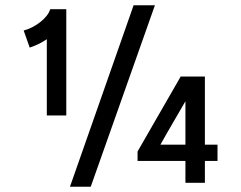

<svg xmlns="http://www.w3.org/2000/svg" viewBox="-20 -695 917 730"><path d="M70 0ZM325 15H246L488 -675H569ZM232 -660V-256H158V-546Q131 -527 93 -514L70 -579Q86 -583 102.5 -591.5Q119 -600 133 -611Q147 -622 157 -634.5Q167 -647 171 -660ZM667 -404H759V-145H807V-83H759V0H685V-83H503V-119ZM685 -145V-310Q661 -268 638 -229Q615 -190 590 -145Z"/></svg>

Font: Orienta
Style: Regular
Weight: 400
Designer: Eduardo Rodriguez Tunni
Foundry: Eduardo Rodriguez Tunni
Version: Version 1.001